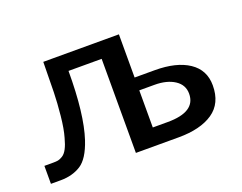

<svg xmlns="http://www.w3.org/2000/svg" viewBox="-82 -622 976 773"><g transform="rotate(-20 406.0 -236.0)"><path d="M19 0V-77H57Q70 -77 78 -78.5Q86 -80 97.5 -87Q109 -94 118 -111Q127 -128 134 -155Q144 -189 149.5 -243.5Q155 -298 156 -342Q157 -386 158 -472H482V-287H568Q661 -287 714 -251.5Q767 -216 767 -150Q767 -73 713.5 -36.5Q660 0 566 0H383V-403H241Q241 -218 208 -118Q184 -46 147.5 -23Q111 0 61 0ZM482 -73H546Q666 -73 666 -151Q666 -189 633 -210.5Q600 -232 547 -232H482V-206Z"/></g></svg>

Font: Coval
Style: Medium
Weight: 500
Foundry: Context Ltd
Version: Version 001.000